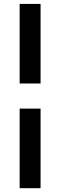

<svg xmlns="http://www.w3.org/2000/svg" viewBox="-20 -796 308 982"><path d="M80.5 -776H187.5V-369H80.5ZM80.5 -240.5H187.5V166.5H80.5Z"/></svg>

Font: Lato 2
Style: Regular
Weight: 800
Designer: Lukasz Dziedzic with Adam Twardoch and Botio Nikoltchev
Foundry: tyPoland Lukasz Dziedzic
Version: Version 2.015; 2015-08-06; http://www.latofonts.com/